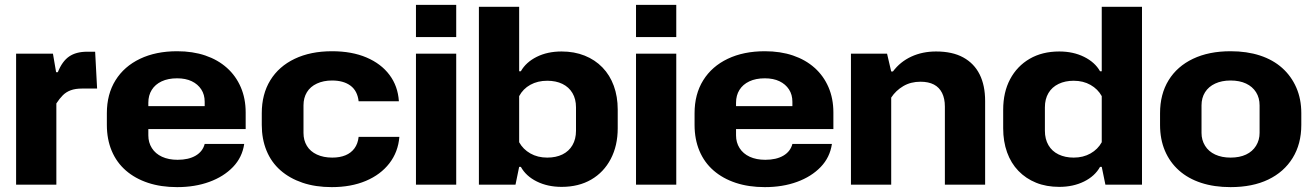

<svg xmlns="http://www.w3.org/2000/svg" viewBox="-20 -757 5381 787"><path d="M46 0V-537H197L210 -461H217Q235 -506 263.5 -525.5Q292 -545 337 -545H370L378 -394H316Q289 -394 270 -387Q251 -380 237.5 -366.5Q224 -353 211 -333V0Z M706 10Q640 10 587 -7.5Q534 -25 496 -58Q458 -91 438 -138.5Q418 -186 418 -245V-293Q418 -371 453.5 -428Q489 -485 554 -516Q619 -547 706 -547Q770 -547 821.5 -529.5Q873 -512 910 -479Q947 -446 967 -399.5Q987 -353 987 -296V-228H561V-322H832L819 -307V-340Q819 -369 805 -390.5Q791 -412 766 -424Q741 -436 706 -436Q669 -436 642.5 -423.5Q616 -411 602 -388.5Q588 -366 588 -336V-202Q588 -173 602.5 -150Q617 -127 644 -114.5Q671 -102 708 -102Q753 -102 782 -119Q811 -136 819 -167H981Q973 -112 935 -72.5Q897 -33 838 -11.5Q779 10 706 10Z M1340 10Q1273 10 1220 -8Q1167 -26 1129.5 -59Q1092 -92 1072.5 -139.5Q1053 -187 1053 -245V-293Q1053 -371 1088 -428Q1123 -485 1188 -516Q1253 -547 1341 -547Q1422 -547 1482 -521.5Q1542 -496 1576.5 -450Q1611 -404 1615 -342H1450Q1445 -385 1416.5 -406Q1388 -427 1341 -427Q1306 -427 1279 -414.5Q1252 -402 1238 -379Q1224 -356 1224 -325V-212Q1224 -182 1238 -159Q1252 -136 1279 -123.5Q1306 -111 1342 -111Q1373 -111 1396 -120.5Q1419 -130 1433 -149Q1447 -168 1450 -196H1617Q1612 -134 1576 -87.5Q1540 -41 1479.5 -15.5Q1419 10 1340 10Z M1685 0V-537H1850V0ZM1685 -605V-737H1850V-605Z M2282 9Q2225 9 2180.5 -13Q2136 -35 2115 -73H2108L2093 0H1943V-729H2108V-465H2115Q2136 -502 2180 -524Q2224 -546 2282 -546Q2334 -546 2376.5 -529Q2419 -512 2449.5 -480.5Q2480 -449 2496 -405Q2512 -361 2512 -308V-231Q2512 -160 2483.5 -105.5Q2455 -51 2403.5 -21Q2352 9 2282 9ZM2223 -111Q2259 -111 2285.5 -124Q2312 -137 2326.5 -162Q2341 -187 2341 -221V-317Q2341 -351 2326.5 -375.5Q2312 -400 2285.5 -413Q2259 -426 2223 -426Q2184 -426 2154 -409.5Q2124 -393 2108 -363V-174Q2124 -145 2154 -128Q2184 -111 2223 -111Z M2587 0V-537H2752V0ZM2587 -605V-737H2752V-605Z M3115 10Q3049 10 2996 -7.5Q2943 -25 2905 -58Q2867 -91 2847 -138.5Q2827 -186 2827 -245V-293Q2827 -371 2862.5 -428Q2898 -485 2963 -516Q3028 -547 3115 -547Q3179 -547 3230.5 -529.5Q3282 -512 3319 -479Q3356 -446 3376 -399.5Q3396 -353 3396 -296V-228H2970V-322H3241L3228 -307V-340Q3228 -369 3214 -390.5Q3200 -412 3175 -424Q3150 -436 3115 -436Q3078 -436 3051.5 -423.5Q3025 -411 3011 -388.5Q2997 -366 2997 -336V-202Q2997 -173 3011.5 -150Q3026 -127 3053 -114.5Q3080 -102 3117 -102Q3162 -102 3191 -119Q3220 -136 3228 -167H3390Q3382 -112 3344 -72.5Q3306 -33 3247 -11.5Q3188 10 3115 10Z M3468 0V-537H3616L3633 -464H3640Q3670 -504 3715.5 -525Q3761 -546 3817 -546Q3884 -546 3928.5 -521.5Q3973 -497 3995.5 -452Q4018 -407 4018 -343V0H3853V-320Q3853 -353 3841.5 -376Q3830 -399 3808 -410.5Q3786 -422 3753 -422Q3713 -422 3682.5 -404Q3652 -386 3633 -357V0Z M4322 9Q4269 9 4227 -8Q4185 -25 4154.5 -56.5Q4124 -88 4108 -132.5Q4092 -177 4092 -231V-307Q4092 -379 4120.5 -432.5Q4149 -486 4200.5 -516Q4252 -546 4322 -546Q4379 -546 4423.5 -524Q4468 -502 4489 -465H4496V-729H4661V0H4511L4496 -73H4489Q4468 -35 4423.5 -13Q4379 9 4322 9ZM4381 -111Q4420 -111 4450 -128Q4480 -145 4496 -174V-363Q4480 -392 4450 -409Q4420 -426 4381 -426Q4346 -426 4319 -413Q4292 -400 4277.5 -375.5Q4263 -351 4263 -317V-221Q4263 -187 4277.5 -162Q4292 -137 4319 -124Q4346 -111 4381 -111Z M5024 10Q4957 10 4903.5 -7.5Q4850 -25 4812.5 -58.5Q4775 -92 4755 -139Q4735 -186 4735 -245V-293Q4735 -371 4770 -428Q4805 -485 4870 -516Q4935 -547 5024 -547Q5091 -547 5144.5 -529.5Q5198 -512 5235.5 -478.5Q5273 -445 5293.5 -398Q5314 -351 5314 -293V-245Q5314 -167 5278.5 -109.5Q5243 -52 5178.5 -21Q5114 10 5024 10ZM5024 -111Q5061 -111 5087.5 -123.5Q5114 -136 5128.5 -159.5Q5143 -183 5143 -212V-325Q5143 -356 5128.5 -379Q5114 -402 5087.5 -414.5Q5061 -427 5024 -427Q4988 -427 4961 -414.5Q4934 -402 4919.5 -379Q4905 -356 4905 -325V-212Q4905 -183 4919.5 -159.5Q4934 -136 4961 -123.5Q4988 -111 5024 -111Z"/></svg>

Font: Hubot Sans
Style: Bold
Weight: 700
Designer: Deni Anggara
Foundry: GitHub, Inc., Subsidiary of Microsoft Corporation
Version: Version 2.000